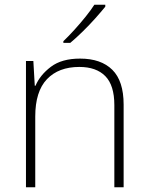

<svg xmlns="http://www.w3.org/2000/svg" viewBox="-20 -786 622 806"><path d="M316 -540Q404 -540 451.5 -493Q499 -446 499 -347V0H460V-345Q460 -428 422 -466.5Q384 -505 313 -505Q226 -505 177 -453.5Q128 -402 128 -297V0H89V-530H120L126 -426H129Q148 -471 193.5 -505.5Q239 -540 316 -540ZM422 -758Q405 -737 380.5 -709.5Q356 -682 328 -654.5Q300 -627 275 -606H246V-613Q267 -633 292 -660.5Q317 -688 339.5 -716Q362 -744 376 -766H422Z"/></svg>

Font: Noto Sans Arabic UI XLt
Style: Regular
Weight: 200
Designer: Monotype Design Team, Nadine Chahine and Nizar Qandah
Foundry: Monotype Imaging Inc.
Version: Version 2.010; ttfautohint (v1.8.4.7-5d5b)